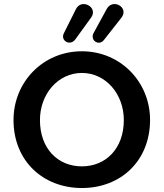

<svg xmlns="http://www.w3.org/2000/svg" viewBox="-20 -936 824 966"><path d="M392 10C587 10 735 -126 735 -333C735 -523 587 -678 392 -678C196 -678 48 -523 48 -332C48 -126 197 10 392 10ZM392 -99C272 -99 181 -187 181 -332C181 -463 272 -569 392 -569C512 -569 603 -463 603 -332C603 -187 511 -99 392 -99ZM359 -738 438 -847C477 -900 389 -946 362 -890L301 -768C283 -731 333 -702 359 -738ZM503 -735 591 -847C631 -899 547 -946 517 -891L451 -770C431 -733 478 -702 503 -735Z"/></svg>

Font: SN Pro SemiBold
Style: Regular
Weight: 600
Designer: Tobias Whetton
Foundry: Supernotes
Version: Version 1.003;Glyphs 3.3 (3324)